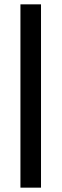

<svg xmlns="http://www.w3.org/2000/svg" viewBox="-20 -731 283 883"><path d="M168.6 132V-711H74V132Z"/></svg>

Font: Asimov
Style: Wid
Weight: 500
Designer: Google
Version: Version 2.000980; 2014